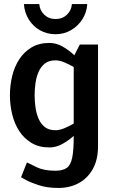

<svg xmlns="http://www.w3.org/2000/svg" viewBox="-20 -720 559 948"><path d="M254 -422Q221 -422 201 -406Q181 -390 170 -364Q159 -338 155 -308Q151 -278 151 -250Q151 -222 155 -191.5Q159 -161 170 -135Q181 -109 201 -93Q221 -77 254 -77Q274 -77 298 -87Q322 -97 344 -110V-389Q322 -402 298 -412Q274 -422 254 -422ZM113 82Q127 89 162 106Q197 123 254 123Q290 123 309.5 109Q329 95 336.5 58.5Q344 22 344 -45V-49Q318 -26 287.5 -9Q257 8 224 8Q173 8 136 -14Q99 -36 75 -73Q51 -110 40 -156Q29 -202 29 -250Q29 -298 40 -344Q51 -390 75 -427Q99 -464 136 -486Q173 -508 224 -508Q258 -508 289.5 -490Q321 -472 347 -447L374 -500H464V2Q464 68 438.5 114Q413 160 369 184Q325 208 269 208H270H269H268Q213 208 171.5 194.5Q130 181 107 168Q84 155 84 155ZM174 -700Q176 -669 198.5 -647.5Q221 -626 254 -626Q288 -626 310.5 -647.5Q333 -669 335 -700H411Q408 -658 386.5 -624.5Q365 -591 330.5 -571Q296 -551 254 -551Q212 -551 177.5 -570.5Q143 -590 122 -624Q101 -658 98 -700Z"/></svg>

Font: Epunda Sans SemiBold
Style: Regular
Weight: 600
Designer: Simon Atzbach
Foundry: typofactur
Version: Version 2.204; ttfautohint (v1.8.4.7-5d5b)